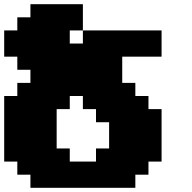

<svg xmlns="http://www.w3.org/2000/svg" viewBox="-20 -895 915 915"><path d="M125 0H625V-62.5H687.5V-125H750V-375H687.5V-437.5H625V-500H562.5V-625H750V-750H375V-687.5H312.5V-750H375V-875H125V-812.5H62.5V-750H0V-625H62.5V-562.5H125V-500H62.5V-437.5H0V-125H62.5V-62.5H125ZM437.5 -125H312.5V-187.5H250V-375H312.5V-437.5H375V-375H437.5V-312.5H500V-187.5H437.5Z"/></svg>

Font: Faithful 32x
Style: Bold
Weight: 400
Foundry: Faithful Resource Pack
Version: Version 1.0; January 27, 2023